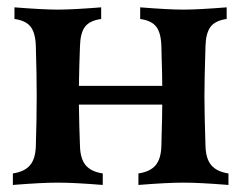

<svg xmlns="http://www.w3.org/2000/svg" viewBox="-20 -510 680 531"><path d="M606.9 -489.7V-457.5Q575.2 -453.1 562.3 -435.8Q549.3 -418.5 548.3 -382.3Q545.4 -291.5 545.4 -244.1Q545.4 -196.8 548.3 -106Q549.3 -70.8 564.5 -53Q579.6 -35.2 611.8 -30.3V1.5Q532.2 -4.9 487.3 -4.9Q442.4 -4.9 362.8 1.5V-30.3Q395.5 -35.2 410.4 -53Q425.3 -70.8 426.3 -106Q426.3 -112.8 427 -136.2Q427.7 -159.7 428.2 -182.4Q428.7 -205.1 428.7 -220.7H198.2Q199.2 -154.3 201.2 -106Q202.1 -70.8 217 -53Q231.9 -35.2 264.2 -30.3V1.5Q185.1 -4.9 140.1 -4.9Q94.7 -4.9 15.6 1.5V-30.3Q47.9 -35.2 63 -53Q78.1 -70.8 79.1 -106Q81.5 -181.6 81.5 -244.1Q81.5 -306.6 79.1 -382.3Q78.1 -418.5 64.9 -435.8Q51.8 -453.1 20 -457.5V-489.7Q99.6 -483.4 140.1 -483.4Q180.2 -483.4 259.8 -489.7V-457.5Q228 -453.1 215.1 -436Q202.1 -418.9 201.2 -382.3Q199.2 -333.5 198.2 -272.5H428.7Q428.7 -288.1 428.2 -309.8Q427.7 -331.5 427 -353.3Q426.3 -375 426.3 -382.3Q425.3 -418.5 412.4 -435.8Q399.4 -453.1 367.7 -457.5V-489.7Q446.8 -483.4 487.3 -483.4Q527.8 -483.4 606.9 -489.7Z"/></svg>

Font: Flanker
Style: Bold
Weight: 700
Designer: Flanker
Foundry: Flanker
Version: Version 2.021